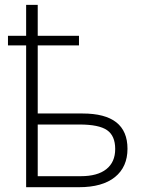

<svg xmlns="http://www.w3.org/2000/svg" viewBox="-20 -780 609 800"><path d="M137.2 -261.2V-45.9H316.9Q386.2 -45.9 423.1 -75.2Q460 -104.5 460 -159.2Q460 -213.9 426.3 -237.5Q392.6 -261.2 311 -261.2ZM137.2 -630.9H309.1V-590.8H137.2V-307.1H324.2Q511.2 -307.1 511.2 -160.2Q511.2 -84.5 459 -42.2Q406.7 0 309.1 0H88.9V-590.8H13.2V-630.9H88.9V-759.8H137.2Z"/></svg>

Font: OpenSans-Light
Style: Regular
Weight: 300
Foundry: Ascender Corporation
Version: Version 1.10